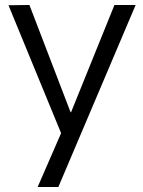

<svg xmlns="http://www.w3.org/2000/svg" viewBox="-20 -540 573 770"><path d="M131 210 225 -6 14 -519 98 -520 263 -90H265L439 -520H524L214 210Z"/></svg>

Font: M PLUS 1 Thin
Style: Regular
Weight: 400
Version: Version 1.001